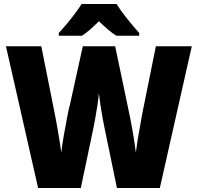

<svg xmlns="http://www.w3.org/2000/svg" viewBox="-20 -1013 995 967"><path d="M946 -780 785 -66H569L508 -361Q504 -379 498 -411.5Q492 -444 486.5 -480Q481 -516 478 -543Q476 -518 470.5 -482Q465 -446 459 -412.5Q453 -379 449 -361L387 -66H172L10 -780H188L256 -439Q260 -419 266.5 -383.5Q273 -348 279 -310Q285 -272 289 -245Q293 -284 301.5 -332Q310 -380 318.5 -424Q327 -468 334 -494L397 -780H560L620 -494Q626 -467 635 -422Q644 -377 652 -329Q660 -281 664 -245Q667 -270 673 -306.5Q679 -343 685.5 -378.5Q692 -414 696 -438L765 -780ZM567 -993Q588 -959 620.5 -918.5Q653 -878 681 -847V-833H566Q544 -847 523 -865Q502 -883 478 -906Q454 -882 434 -864.5Q414 -847 393 -833H276V-847Q293 -865 315 -891Q337 -917 357.5 -944.5Q378 -972 391 -993Z"/></svg>

Font: Noto Sans Malayalam UI SemiCondensed Black
Style: Regular
Weight: 900
Width: 4
Designer: Jelle Bosma - Monotype Design Team
Foundry: Monotype Imaging Inc.
Version: Version 2.104; ttfautohint (v1.8.4.7-5d5b)